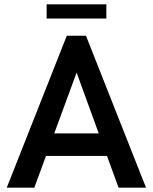

<svg xmlns="http://www.w3.org/2000/svg" viewBox="-20 -861 702 881"><path d="M11 0 286.5 -697H374.5L650 0H524L471 -145.5H191L137.5 0ZM194 -776V-841H468V-776ZM229 -249H433L331.5 -528Z"/></svg>

Font: HK Grotesk SemiBold
Style: Regular
Weight: 600
Designer: Alfredo Marco Pradil
Foundry: Hanken Design Co.
Version: Version 3.001;FEAKit 1.0